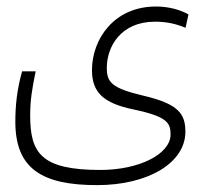

<svg xmlns="http://www.w3.org/2000/svg" viewBox="-20 -401 626 581"><path d="M273.9 159.2C428.2 159.2 541 91.8 541 -2.4C541 -56.2 520.5 -86.4 414.6 -111.3C316.4 -134.3 303.2 -152.8 303.2 -195.8C303.2 -258.8 344.7 -335.4 449.2 -335.4C484.4 -335.4 513.7 -328.6 541.5 -316.9L550.3 -357.4C527.8 -370.1 493.2 -381.3 452.1 -381.3C323.2 -381.3 258.3 -280.3 258.3 -189C258.3 -121.6 292.5 -88.9 383.8 -69.8C486.8 -48.3 496.1 -28.8 496.1 5.9C496.1 65.4 400.9 113.3 283.7 113.3C103.5 113.3 71.3 61.5 71.3 -52.2C71.3 -96.7 76.7 -130.4 87.9 -185.1H46.9C31.7 -131.8 26.4 -83 26.4 -32.7C26.4 109.9 107.4 159.2 273.9 159.2Z"/></svg>

Font: Cascadia Code PL ExtraLight
Style: Regular
Weight: 200
Monospace: yes
Designer: Aaron Bell
Foundry: Saja Typeworks
Version: Version 2404.023